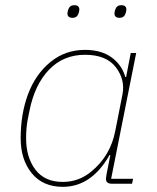

<svg xmlns="http://www.w3.org/2000/svg" viewBox="-20 -711 607 743"><path d="M261 -642Q241 -642 241 -659Q241 -665 244 -674Q250 -691 267 -691Q287 -691 287 -674Q287 -668 284 -659Q278 -642 261 -642ZM443 -642Q423 -642 423 -659Q423 -665 426 -674Q432 -691 449 -691Q469 -691 469 -674Q469 -668 466 -659Q460 -642 443 -642ZM491 0H413Q390 0 390 -19Q390 -23 392 -35L407 -111H404Q334 12 223 12Q146 12 103 -40.5Q60 -93 60 -176Q60 -270 88.5 -346.5Q117 -423 174.5 -470.5Q232 -518 309 -518Q371 -518 411 -489.5Q451 -461 465 -413H468L486 -506H507L410 -19H495ZM223 -7Q285 -7 333 -47Q407 -107 426 -204L454 -346Q465 -403 428 -451Q391 -499 309 -499Q225 -499 169.5 -441Q114 -383 94 -282L87 -247Q81 -214 81 -176Q81 -102 117 -54.5Q153 -7 223 -7Z"/></svg>

Font: IBM Plex Sans Thin
Style: Italic
Weight: 100
Italic angle: -11.31°
Designer: Mike Abbink, Paul van der Laan, Pieter van Rosmalen
Foundry: Bold Monday
Version: Version 3.0